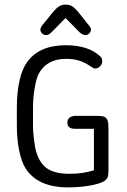

<svg xmlns="http://www.w3.org/2000/svg" viewBox="-20 -802 549 832"><path d="M387 -64Q360 -56 335.5 -52.5Q311 -49 279 -49Q214 -49 180 -75Q146 -101 133 -160Q129 -183 126 -208.5Q123 -234 123 -258V-335Q123 -378 130 -419Q137 -460 147 -481Q182 -547 266 -547Q296 -547 319 -540.5Q342 -534 364 -520Q375 -513 380 -510Q385 -507 387.5 -506Q390 -505 392 -505Q404 -505 413.5 -514.5Q423 -524 423 -537Q423 -551 414 -558Q363 -606 265 -606Q152 -606 99 -535Q77 -506 65 -454.5Q53 -403 53 -337V-259Q53 -199 63 -150Q73 -101 91 -72Q144 10 275 10Q323 10 367.5 2.5Q412 -5 431 -17Q442 -24 446 -33Q450 -42 450 -61V-243Q450 -256 449 -267.5Q448 -279 443 -286Q437 -296 425.5 -298Q414 -300 400 -300H308Q293 -300 282.5 -293Q272 -286 272 -270Q272 -258 280 -251Q288 -244 303 -244H387ZM264 -724 325 -662Q339 -650 349 -650Q359 -650 366.5 -657Q374 -664 374 -674Q374 -683 366 -691L319 -750Q304 -768 292.5 -775Q281 -782 264 -782Q248 -782 236 -774.5Q224 -767 209 -749L162 -691Q155 -681 155 -674Q155 -664 162.5 -657Q170 -650 180 -650Q186 -650 191.5 -653Q197 -656 203 -662Z"/></svg>

Font: Beiruti
Style: Regular
Weight: 400
Version: Version 1.00